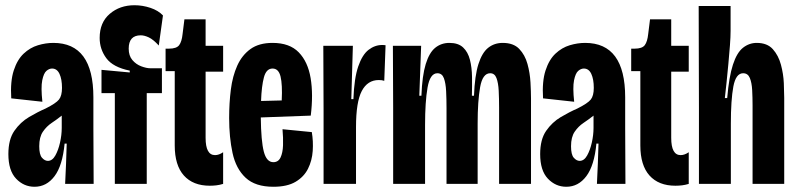

<svg xmlns="http://www.w3.org/2000/svg" viewBox="-20 -703 3041 734"><path d="M112 11Q71 11 41.5 -20Q12 -51 12 -114Q12 -170 35 -203Q58 -236 91 -255.5Q124 -275 154 -288Q194 -308 205.5 -322.5Q217 -337 217 -367Q217 -400 207.5 -420.5Q198 -441 179 -441Q168 -441 157.5 -432Q147 -423 141.5 -396Q136 -369 142 -314L23 -327Q19 -392 32.5 -433.5Q46 -475 70.5 -498Q95 -521 125 -530Q155 -539 184 -539Q337 -539 337 -331V-212Q337 -159 337.5 -106Q338 -53 338 0H229Q231 -39 232.5 -77.5Q234 -116 235 -154H227Q219 -70 188.5 -29.5Q158 11 112 11ZM163 -88Q180 -88 191.5 -108.5Q203 -129 209.5 -158Q216 -187 216 -214V-261Q197 -246 177.5 -233Q158 -220 144 -199.5Q130 -179 130 -144Q130 -112 140.5 -100Q151 -88 163 -88Z M419 0V-347H368V-436L476 -426V-433Q412 -446 386.5 -480.5Q361 -515 361 -558Q361 -617 399.5 -650Q438 -683 494 -683Q525 -683 555 -673Q585 -663 603 -644L587 -529Q566 -552 549 -560Q532 -568 518 -568Q472 -568 472 -517Q472 -490 486 -473.5Q500 -457 520 -449.5Q540 -442 555 -442H599V-347H541V0Z M782 7Q718 7 683 -32Q648 -71 648 -147V-431H613V-517H626Q655 -517 665 -530.5Q675 -544 678 -573L685 -629H766V-528H833V-429H766V-176Q766 -110 802 -110Q817 -110 833 -121V0Q820 4 807.5 5.5Q795 7 782 7Z M1025 11Q956 11 919 -23.5Q882 -58 869 -118Q856 -178 856 -252Q856 -309 862.5 -360.5Q869 -412 887 -452Q905 -492 937.5 -515.5Q970 -539 1022 -539Q1087 -539 1122 -503Q1157 -467 1167.5 -404.5Q1178 -342 1168 -261L977 -254Q978 -164 988.5 -123.5Q999 -83 1025 -83Q1044 -83 1052.5 -101Q1061 -119 1062 -147.5Q1063 -176 1060 -209L1172 -198Q1178 -163 1175.5 -126Q1173 -89 1157.5 -58Q1142 -27 1110 -8Q1078 11 1025 11ZM1022 -441Q998 -441 989 -407.5Q980 -374 978 -317L1057 -319Q1060 -380 1052.5 -410.5Q1045 -441 1022 -441Z M1217 0V-278L1216 -528H1329L1323 -324H1331Q1334 -404 1349.5 -449Q1365 -494 1389 -512.5Q1413 -531 1441 -531Q1449 -531 1454 -530L1449 -394Q1441 -397 1428 -397Q1385 -397 1363 -355Q1341 -313 1341 -217V0Z M1483 0V-292L1482 -528H1590L1583 -337H1591Q1594 -414 1607.5 -458Q1621 -502 1644 -520.5Q1667 -539 1698 -539Q1732 -539 1750.5 -521.5Q1769 -504 1776.5 -474.5Q1784 -445 1784.5 -409Q1785 -373 1784 -337H1792Q1795 -414 1809 -458Q1823 -502 1846.5 -520.5Q1870 -539 1902 -539Q1943 -539 1965 -516Q1987 -493 1996.5 -458.5Q2006 -424 2008 -388Q2010 -352 2010 -326V0H1888V-292Q1888 -326 1886.5 -356Q1885 -386 1878 -404.5Q1871 -423 1854 -423Q1825 -423 1815.5 -370Q1806 -317 1806 -231V0H1687V-289Q1687 -324 1685.5 -354.5Q1684 -385 1677 -404Q1670 -423 1652 -423Q1624 -423 1614.5 -368.5Q1605 -314 1605 -226V0Z M2145 11Q2104 11 2074.5 -20Q2045 -51 2045 -114Q2045 -170 2068 -203Q2091 -236 2124 -255.5Q2157 -275 2187 -288Q2227 -308 2238.5 -322.5Q2250 -337 2250 -367Q2250 -400 2240.5 -420.5Q2231 -441 2212 -441Q2201 -441 2190.5 -432Q2180 -423 2174.5 -396Q2169 -369 2175 -314L2056 -327Q2052 -392 2065.5 -433.5Q2079 -475 2103.5 -498Q2128 -521 2158 -530Q2188 -539 2217 -539Q2370 -539 2370 -331V-212Q2370 -159 2370.5 -106Q2371 -53 2371 0H2262Q2264 -39 2265.5 -77.5Q2267 -116 2268 -154H2260Q2252 -70 2221.5 -29.5Q2191 11 2145 11ZM2196 -88Q2213 -88 2224.5 -108.5Q2236 -129 2242.5 -158Q2249 -187 2249 -214V-261Q2230 -246 2210.5 -233Q2191 -220 2177 -199.5Q2163 -179 2163 -144Q2163 -112 2173.5 -100Q2184 -88 2196 -88Z M2562 7Q2498 7 2463 -32Q2428 -71 2428 -147V-431H2393V-517H2406Q2435 -517 2445 -530.5Q2455 -544 2458 -573L2465 -629H2546V-528H2613V-429H2546V-176Q2546 -110 2582 -110Q2597 -110 2613 -121V0Q2600 4 2587.5 5.5Q2575 7 2562 7Z M2652 0V-289L2651 -680H2773V-585Q2773 -563 2770.5 -529.5Q2768 -496 2764.5 -459Q2761 -422 2757.5 -387.5Q2754 -353 2751 -328H2760Q2767 -410 2782 -456Q2797 -502 2820.5 -520.5Q2844 -539 2873 -539Q2913 -539 2934.5 -515Q2956 -491 2965.5 -455.5Q2975 -420 2976.5 -385Q2978 -350 2978 -329V0H2857V-300Q2857 -330 2855.5 -358.5Q2854 -387 2846.5 -405Q2839 -423 2821 -423Q2793 -423 2783.5 -372Q2774 -321 2774 -230V0Z"/></svg>

Font: Bricolage Grotesque 48pt Condensed SemiBold
Style: Regular
Weight: 600
Width: 3
Designer: Mathieu Triay
Foundry: Atelier Triay
Version: Version 1.000; ttfautohint (v1.8.4.7-5d5b);gftools[0.9.32]